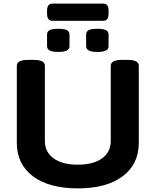

<svg xmlns="http://www.w3.org/2000/svg" viewBox="-20 -1033 860 1061"><path d="M410 8Q251 8 162 -59Q73 -126 73 -244V-669Q73 -702 133 -702H168Q228 -702 228 -669V-254Q228 -193 276 -158Q324 -123 410 -123Q496 -123 544 -158Q592 -193 592 -254V-669Q592 -702 652 -702H687Q747 -702 747 -669V-244Q747 -126 658 -59Q569 8 410 8ZM518 -746Q485 -746 470.5 -754Q456 -762 456 -778V-842Q456 -859 470.5 -866.5Q485 -874 518 -874Q551 -874 565.5 -866.5Q580 -859 580 -842V-778Q580 -762 565.5 -754Q551 -746 518 -746ZM302 -746Q269 -746 254.5 -754Q240 -762 240 -778V-842Q240 -859 254.5 -866.5Q269 -874 302 -874Q335 -874 349.5 -866.5Q364 -859 364 -842V-778Q364 -762 349.5 -754Q335 -746 302 -746ZM269 -918Q240 -918 240 -958V-973Q240 -1013 269 -1013H551Q580 -1013 580 -973V-958Q580 -918 551 -918Z"/></svg>

Font: Asap Expanded
Style: Bold
Weight: 700
Width: 7
Designer: Pablo Cosgaya
Foundry: Omnibus-Type
Version: Version 3.001; ttfautohint (v1.8.4.7-5d5b)